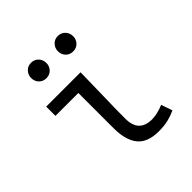

<svg xmlns="http://www.w3.org/2000/svg" viewBox="-192 -836 984 984"><g transform="rotate(-45 300.0 -344.0)"><path d="M400 12Q319 12 283 -32.5Q247 -77 247 -163V-419H81V-486H330Q329 -404 326.5 -316.5Q324 -229 324 -157Q324 -105 348 -80.5Q372 -56 418 -56Q437 -56 459 -61Q481 -66 504 -76L525 -15Q500 -3 470 4.5Q440 12 400 12ZM185 -588Q161 -588 145.5 -604Q130 -620 130 -644Q130 -667 145.5 -683.5Q161 -700 185 -700Q209 -700 224.5 -683.5Q240 -667 240 -644Q240 -620 224.5 -604Q209 -588 185 -588ZM379 -588Q355 -588 339.5 -604Q324 -620 324 -644Q324 -667 339.5 -683.5Q355 -700 379 -700Q403 -700 418.5 -683.5Q434 -667 434 -644Q434 -620 418.5 -604Q403 -588 379 -588Z"/></g></svg>

Font: SauceCodePro NFM
Style: Regular
Weight: 400
Monospace: yes
Designer: Paul D. Hunt, Teo Tuominen
Foundry: Adobe
Version: Version 2.042;hotconv 1.1.0;makeotfexe 2.6.0;Nerd Fonts 3.3.